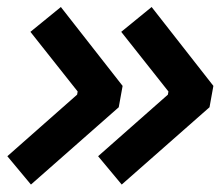

<svg xmlns="http://www.w3.org/2000/svg" viewBox="-20 -524 626 536"><path d="M66.4 -8.8 0.5 -87.9 195.3 -259.8 196.8 -268.6 64.9 -435.1 149.9 -504.4 322.3 -284.2 311.5 -224.6ZM319.8 -8.8 253.9 -87.9 448.7 -259.8 450.2 -268.6 318.4 -435.1 403.3 -504.4 575.7 -284.2 564.9 -224.6Z"/></svg>

Font: CaskaydiaCove NFP SemiBold
Style: Italic
Weight: 600
Italic angle: -10°
Designer: Aaron Bell
Foundry: Saja Typeworks
Version: Version 2111.001; VTT 6.35;Nerd Fonts 3.1.1